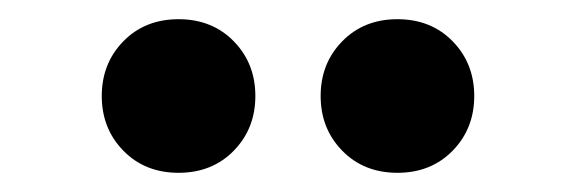

<svg xmlns="http://www.w3.org/2000/svg" viewBox="-20 -742 600 200"><path d="M166 -562Q131 -562 108.5 -585Q86 -608 86 -642Q86 -676 108.5 -699Q131 -722 166 -722Q201 -722 223.5 -699Q246 -676 246 -642Q246 -608 223.5 -585Q201 -562 166 -562ZM394 -562Q359 -562 336.5 -585Q314 -608 314 -642Q314 -676 336.5 -699Q359 -722 394 -722Q429 -722 451.5 -699Q474 -676 474 -642Q474 -608 451.5 -585Q429 -562 394 -562Z"/></svg>

Font: Source Sans 3 Black
Style: Regular
Weight: 900
Designer: Paul D. Hunt
Foundry: Adobe
Version: Version 3.046;hotconv 1.0.118;makeotfexe 2.5.65603